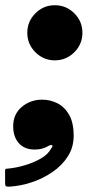

<svg xmlns="http://www.w3.org/2000/svg" viewBox="-52 -559 398 735"><path d="M-1.5 -76Q-1.5 -122 31.5 -149.8Q64.5 -177.5 109.5 -177.5Q140 -177.5 167.5 -163.8Q195 -150 212.5 -119.8Q230 -89.5 230 -39.5Q230 5 207.5 40Q185 75 148.2 100Q111.5 125 68.8 139Q26 153 -15 155.5Q-26 156 -29.2 154Q-32.5 152 -32.5 140.5V96Q-32.5 87.5 -29 87.2Q-25.5 87 -18 86Q9 83.5 42.5 73.8Q76 64 104 48Q132 32 143.5 10Q152.5 -2 146.8 -3.5Q141 -5 132 0.5Q122 6.5 109.2 10Q96.5 13.5 80.5 13.5Q42 13.5 20.2 -10.8Q-1.5 -35 -1.5 -76ZM52.5 -433.5Q52.5 -477 83.5 -508Q114.5 -539 158 -539Q201.5 -539 232.5 -508Q263.5 -477 263.5 -433.5Q263.5 -390 232.5 -359Q201.5 -328 158 -328Q114.5 -328 83.5 -359Q52.5 -390 52.5 -433.5Z"/></svg>

Font: Besley* Condensed Heavy
Style: Italic
Weight: 800
Width: 3
Italic angle: -13°
Designer: Owen Earl
Foundry: indestructible type*
Version: Version 3.000; ttfautohint (v1.8.3)